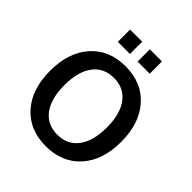

<svg xmlns="http://www.w3.org/2000/svg" viewBox="-245 -1083 1256 1256"><g transform="rotate(45 383.0 -455.0)"><path d="M623 -89.8Q534.2 9.8 382.8 9.8Q231.4 9.8 142.6 -89.8Q53.7 -189.5 53.7 -359.4Q53.7 -529.3 142.6 -629.4Q231.4 -729.5 382.8 -729.5Q534.2 -729.5 623 -629.4Q711.9 -529.3 711.9 -359.4Q711.9 -189.5 623 -89.8ZM382.8 -96.7Q475.6 -96.7 527.3 -165.5Q579.1 -234.4 579.1 -359.4Q579.1 -484.4 527.3 -553.2Q475.6 -622.1 382.8 -622.1Q289.1 -622.1 237.8 -553.2Q186.5 -484.4 186.5 -359.4Q186.5 -234.4 237.8 -165.5Q289.1 -96.7 382.8 -96.7ZM233.4 -806.6V-919.9H345.7V-806.6ZM416 -806.6V-919.9H528.3V-806.6Z"/></g></svg>

Font: Min Sans SemiBold
Style: Regular
Weight: 600
Designer: Jinseong-Kim, NotoSansCJK, Nunito
Foundry: Jinseong-Kim
Version: Version 1.400;Glyphs 3.1.2 (3151)